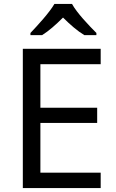

<svg xmlns="http://www.w3.org/2000/svg" viewBox="-20 -964 596 984"><path d="M349 -944H259C233 -899 173 -834 136 -795V-784H196C231 -806 267 -838 303 -874C339 -838 377 -805 412 -784H474V-795C436 -833 373 -899 349 -944ZM496 0V-79H187V-334H478V-412H187V-635H496V-714H97V0Z"/></svg>

Font: Noto Sans Mahajani
Style: Regular
Weight: 400
Designer: Monotype Design Team
Foundry: Monotype Imaging Inc.
Version: Version 2.003